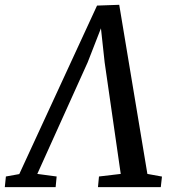

<svg xmlns="http://www.w3.org/2000/svg" viewBox="-67 -771 695 791"><path d="M424.2 -751.2 540.2 -54.5 600.3 -43.6 595.4 0H336.6L340.8 -43.9L430.4 -54.5L364.1 -514.2L343.9 -699.8L365.5 -697.1L294.2 -514.2L86.7 -54.5L166.4 -43.9L162.2 0H-47.2L-42.7 -43.9L12.4 -53.8L332.8 -748Z"/></svg>

Font: Merriweather Light
Style: Italic
Weight: 300
Italic angle: -7.8°
Designer: Eben Sorkin
Foundry: Eben Sorkin
Version: Version 2.101